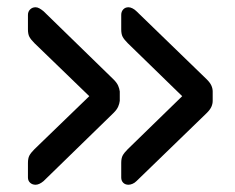

<svg xmlns="http://www.w3.org/2000/svg" viewBox="-20 -594 648 529"><path d="M334 -85Q325 -85 319.5 -90.5Q314 -96 314 -105V-145Q314 -158 318 -165.5Q322 -173 332 -183L482 -329L332 -475Q322 -485 318 -492.5Q314 -500 314 -513V-553Q314 -562 319.5 -568Q325 -574 334 -574Q339 -574 345 -571Q351 -568 356 -563L550 -375Q559 -366 562.5 -358Q566 -350 566 -342V-316Q566 -308 562.5 -300Q559 -292 550 -283L356 -95Q351 -90 345 -87.5Q339 -85 334 -85ZM78 -85Q69 -85 63 -90.5Q57 -96 57 -105V-145Q57 -158 61 -165.5Q65 -173 75 -183L226 -329L75 -475Q65 -485 61 -492.5Q57 -500 57 -513V-553Q57 -562 63 -568Q69 -574 78 -574Q83 -574 88.5 -571Q94 -568 100 -563L293 -375Q302 -366 305.5 -358Q309 -350 310 -342V-316Q309 -308 305.5 -300Q302 -292 293 -283L100 -95Q94 -90 88.5 -87.5Q83 -85 78 -85Z"/></svg>

Font: Rubik Light
Style: Regular
Weight: 400
Version: Version 2.101